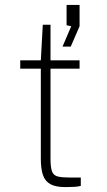

<svg xmlns="http://www.w3.org/2000/svg" viewBox="-20 -763 435 783"><path d="M246.5 0Q207.5 0 185.8 -11.8Q164 -23.5 155.2 -49Q146.5 -74.5 146.5 -116V-483H62.5V-517H146.5L154.5 -662H186V-517H304.5V-483H186V-116Q186 -80 192.2 -63.8Q198.5 -47.5 215.8 -43.2Q233 -39 265.5 -39H309.5V-5Q300 -2 282.8 -1Q265.5 0 246.5 0ZM235 -573 270.5 -656 251.5 -660V-743H304.5V-656L268.5 -573Z"/></svg>

Font: Public Sans Thin Thin
Style: Regular
Weight: 250
Version: Version 2.001